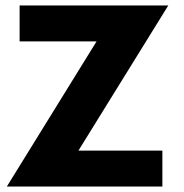

<svg xmlns="http://www.w3.org/2000/svg" viewBox="-20 -680 670 700"><path d="M51.5 -660H593.5L266 -131H572V0H5L332 -529H51.5Z"/></svg>

Font: League Spartan Thin
Style: Bold
Weight: 700
Version: Version 2.002